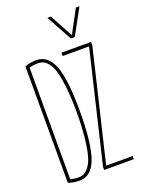

<svg xmlns="http://www.w3.org/2000/svg" viewBox="-175 -1032 849 1124"><g transform="rotate(-20 250.0 -470.0)"><path d="M366.2 -808.6H369.1L445.3 -950.2H467.8L379.9 -790H355.5L267.6 -950.2H290ZM295.9 -22.5V-19.5H460V0H275.4V-19.5L439.5 -708V-710H275.4V-730.5H460V-710ZM70.3 -712.9V-16.6Q98.6 -9.8 120.1 -9.8Q138.7 -9.8 153.8 -16.6Q168.9 -23.4 186 -45.9Q203.1 -68.4 213.9 -106Q224.6 -143.6 232.4 -212.9Q240.2 -282.2 240.2 -375Q240.2 -462.9 232.9 -526.9Q225.6 -590.8 215.3 -627.4Q205.1 -664.1 188.5 -685.5Q171.9 -707 156.2 -713.4Q140.6 -719.7 120.1 -719.7Q96.7 -719.7 70.3 -712.9ZM259.8 -375Q259.8 -172.9 227.1 -81.5Q194.3 9.8 120.1 9.8Q80.1 9.8 49.8 -2V-727.5Q81.1 -739.3 120.1 -740.2Q194.3 -740.2 227.1 -654.8Q259.8 -569.3 259.8 -375Z"/></g></svg>

Font: Mgen+ 1mn thin
Style: Regular
Weight: 100
Designer: [Source Han Sans]
Ryoko NISHIZUKA  (kana & ideographs); Paul D. Hunt (Latin, Greek & Cyrillic); Wenlong ZHANG  (bopomofo
Version: Version 1.059.20150602